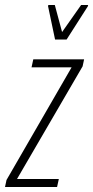

<svg xmlns="http://www.w3.org/2000/svg" viewBox="-50 -747 372 767"><path d="M-30 0 -24 -28 236 -478H76L83 -510H286L280 -482L18 -32H185L178 0ZM170 -589 142 -722 143 -727H169L198 -619L274 -727H302L301 -722L216 -589Z"/></svg>

Font: Saira UltraCondensed Thin
Style: Italic
Weight: 250
Width: 1
Italic angle: -12°
Designer: Hector Gatti with collaboration of the Omnibus-Type team
Foundry: Omnibus-Type
Version: Version 1.101